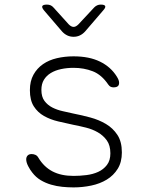

<svg xmlns="http://www.w3.org/2000/svg" viewBox="-20 -805 640 835"><path d="M300 10Q276 10 251 7.5Q226 5 202 -2Q178 -9 157 -21.5Q136 -34 120 -55Q111 -66 102.5 -82.5Q94 -99 94 -112Q94 -122 100 -128.5Q106 -135 118 -135Q126 -135 134 -131.5Q142 -128 147 -119Q171 -79 208.5 -59.5Q246 -40 300 -40Q327 -40 355.5 -43.5Q384 -47 407 -57.5Q430 -68 445 -87.5Q460 -107 460 -138Q460 -173 444.5 -194.5Q429 -216 405.5 -229.5Q382 -243 354 -250Q326 -257 300 -262Q267 -269 233 -277Q199 -285 171.5 -300.5Q144 -316 127 -342.5Q110 -369 110 -413Q110 -452 125.5 -480Q141 -508 167 -526Q193 -544 227.5 -552Q262 -560 300 -560Q368 -560 415 -537Q462 -514 488 -472Q493 -464 495.5 -457.5Q498 -451 498 -445Q498 -434 491.5 -429.5Q485 -425 475 -425Q467 -425 461.5 -427.5Q456 -430 451 -437Q422 -480 383.5 -495Q345 -510 300 -510Q271 -510 245.5 -504.5Q220 -499 201 -487.5Q182 -476 171 -458Q160 -440 160 -414Q160 -384 173.5 -366Q187 -348 207.5 -337.5Q228 -327 253 -321.5Q278 -316 300 -311Q336 -304 373 -294Q410 -284 440.5 -266Q471 -248 490.5 -218.5Q510 -189 510 -142Q510 -100 492 -71Q474 -42 444.5 -24Q415 -6 377 2Q339 10 300 10ZM184 -785Q193 -785 200 -782Q207 -779 213 -772L279 -699Q290 -688 300 -688Q310 -688 321 -699L390 -773Q396 -779 403 -782Q410 -785 418 -785Q435 -785 437.5 -778.5Q440 -772 429 -760L350 -668Q340 -657 327.5 -651Q315 -645 300 -645Q285 -645 272.5 -651Q260 -657 250 -668L172 -759Q161 -772 164 -778.5Q167 -785 184 -785Z"/></svg>

Font: Maple Mono Thin
Style: Regular
Weight: 250
Monospace: yes
Designer: subframe7536
Version: Version 7.000